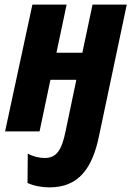

<svg xmlns="http://www.w3.org/2000/svg" viewBox="-20 -568 568 830"><path d="M194 242C319 242 379 161 408 20L528 -548H380L336 -340H224L268 -548H120L2 0H151L198 -223H310L264 -3C247 82 224 115 173 115C149 115 121 108 100 96L99 223C127 236 162 242 194 242Z"/></svg>

Font: Noto Sans Display SemiCondensed Extra
Style: Italic
Weight: 800
Width: 4
Italic angle: -12°
Designer: Monotype Design Team
Foundry: Monotype Imaging Inc.
Version: Version 1.900